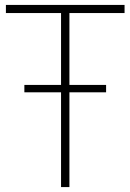

<svg xmlns="http://www.w3.org/2000/svg" viewBox="-20 -760 530 780"><path d="M228 0V-385H79V-415H228V-707H4V-740H486V-707H262V-415H411V-385H262V0Z"/></svg>

Font: Encode Sans Cnd Th
Style: Regular
Weight: 100
Width: 3
Designer: Multiple Designers
Foundry: Impallari Type
Version: Version 3.002; ttfautohint (v1.8.3) -l 8 -r 50 -G 200 -x 14 